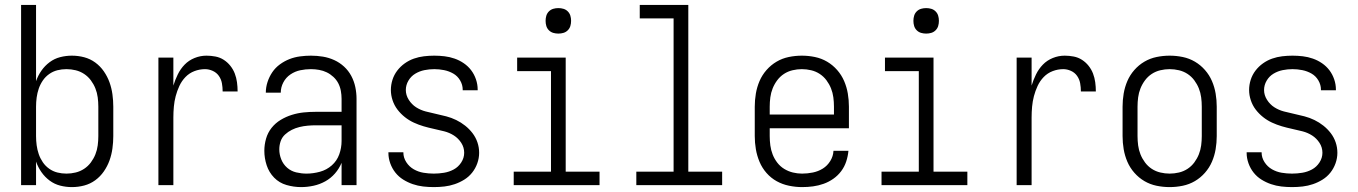

<svg xmlns="http://www.w3.org/2000/svg" viewBox="-20 -755 5540 783"><path d="M273 8Q249 8 225.5 2Q202 -4 182.5 -18.5Q163 -33 149 -53Q135 -73 127 -96V0H66V-735H127V-424Q135 -447 149 -467Q163 -487 182.5 -501.5Q202 -516 225.5 -522Q249 -528 273 -528Q299 -528 323.5 -521.5Q348 -515 368.5 -500Q389 -485 403.5 -464Q418 -443 426.5 -419.5Q435 -396 438.5 -370.5Q442 -345 442 -320V-200Q442 -175 438.5 -149.5Q435 -124 426.5 -100.5Q418 -77 403.5 -56Q389 -35 368.5 -20Q348 -5 323.5 1.5Q299 8 273 8ZM251 -47Q270 -47 288.5 -51.5Q307 -56 323 -66.5Q339 -77 350.5 -92.5Q362 -108 369 -125.5Q376 -143 378.5 -162Q381 -181 381 -200V-320Q381 -339 378.5 -358Q376 -377 369 -394.5Q362 -412 350.5 -427.5Q339 -443 323 -453.5Q307 -464 288.5 -468.5Q270 -473 251 -473Q232 -473 214 -468.5Q196 -464 180.5 -453Q165 -442 154.5 -426.5Q144 -411 138 -393.5Q132 -376 129.5 -357.5Q127 -339 127 -320V-200Q127 -181 129.5 -162.5Q132 -144 138 -126.5Q144 -109 154.5 -93.5Q165 -78 180.5 -67Q196 -56 214 -51.5Q232 -47 251 -47Z M626 0V-520H687V-406Q694 -429 705 -451.5Q716 -474 733 -491.5Q750 -509 773.5 -518.5Q797 -528 822 -528Q840 -528 858.5 -524.5Q877 -521 892.5 -511Q908 -501 919.5 -486.5Q931 -472 937.5 -455Q944 -438 946.5 -419.5Q949 -401 949 -382H888Q888 -399 885 -415.5Q882 -432 872.5 -445.5Q863 -459 847.5 -466Q832 -473 816 -473Q794 -473 773 -465Q752 -457 736.5 -441Q721 -425 711.5 -404.5Q702 -384 696.5 -363Q691 -342 689 -320Q687 -298 687 -276V0Z M1208 8Q1178 8 1148.5 -0.5Q1119 -9 1098 -30.5Q1077 -52 1067.5 -81Q1058 -110 1058 -140Q1058 -165 1065 -189.5Q1072 -214 1087.5 -233.5Q1103 -253 1124.5 -266Q1146 -279 1170 -286.5Q1194 -294 1218.5 -296.5Q1243 -299 1268 -299H1373V-352Q1373 -368 1370 -384.5Q1367 -401 1359.5 -415.5Q1352 -430 1339.5 -441.5Q1327 -453 1312.5 -460Q1298 -467 1281.5 -470Q1265 -473 1248 -473Q1226 -473 1204.5 -468.5Q1183 -464 1164.5 -451.5Q1146 -439 1135.5 -419Q1125 -399 1125 -377H1064Q1064 -399 1071 -420.5Q1078 -442 1090.5 -460.5Q1103 -479 1121.5 -492.5Q1140 -506 1160.5 -514Q1181 -522 1203.5 -525Q1226 -528 1248 -528Q1273 -528 1297 -524Q1321 -520 1343 -510Q1365 -500 1383 -483.5Q1401 -467 1412.5 -445.5Q1424 -424 1429 -400Q1434 -376 1434 -352V0H1373V-91Q1363 -67 1346 -47.5Q1329 -28 1306.5 -15.5Q1284 -3 1258.5 2.5Q1233 8 1208 8ZM1230 -47Q1257 -47 1284.5 -54.5Q1312 -62 1333 -80.5Q1354 -99 1363.5 -125.5Q1373 -152 1373 -180V-244H1268Q1252 -244 1235 -242.5Q1218 -241 1201.5 -237Q1185 -233 1170 -225.5Q1155 -218 1142.5 -206.5Q1130 -195 1124.5 -179Q1119 -163 1119 -146Q1119 -125 1127 -105Q1135 -85 1151 -71Q1167 -57 1188 -52Q1209 -47 1230 -47Z M1749 8Q1727 8 1705.5 5.5Q1684 3 1663.5 -4Q1643 -11 1624.5 -22.5Q1606 -34 1592.5 -51Q1579 -68 1571.5 -89Q1564 -110 1564 -131V-134H1625V-133Q1625 -112 1637 -93.5Q1649 -75 1667.5 -64.5Q1686 -54 1707 -50.5Q1728 -47 1749 -47Q1770 -47 1791 -50.5Q1812 -54 1830.5 -64Q1849 -74 1861 -92.5Q1873 -111 1873 -132Q1873 -154 1861 -172.5Q1849 -191 1831 -202.5Q1813 -214 1791.5 -219.5Q1770 -225 1749 -229.5Q1728 -234 1707.5 -240Q1687 -246 1667.5 -255Q1648 -264 1631 -277.5Q1614 -291 1601 -308Q1588 -325 1581 -346Q1574 -367 1574 -388Q1574 -409 1580.5 -429.5Q1587 -450 1600 -467Q1613 -484 1630.5 -496.5Q1648 -509 1668 -516Q1688 -523 1709 -525.5Q1730 -528 1751 -528Q1772 -528 1793 -525.5Q1814 -523 1834 -516Q1854 -509 1871.5 -497Q1889 -485 1901.5 -468.5Q1914 -452 1921 -431.5Q1928 -411 1928 -390V-387H1867V-389Q1867 -409 1856.5 -427Q1846 -445 1828.5 -455Q1811 -465 1791 -469Q1771 -473 1751 -473Q1731 -473 1711 -469Q1691 -465 1673.5 -454.5Q1656 -444 1645.5 -426Q1635 -408 1635 -388Q1635 -367 1647 -348Q1659 -329 1677 -317.5Q1695 -306 1716 -300.5Q1737 -295 1758 -290.5Q1779 -286 1800 -280.5Q1821 -275 1840.5 -265.5Q1860 -256 1877 -242.5Q1894 -229 1907 -212Q1920 -195 1927 -174.5Q1934 -154 1934 -132Q1934 -110 1926.5 -89Q1919 -68 1905.5 -51Q1892 -34 1873.5 -22.5Q1855 -11 1834.5 -4Q1814 3 1792.5 5.5Q1771 8 1749 8Z M2075 0V-55H2227V-465H2089V-520H2287V-55H2425V0ZM2257 -618Q2246 -618 2236 -621Q2226 -624 2218.5 -631.5Q2211 -639 2208 -649Q2205 -659 2205 -670Q2205 -681 2208 -691Q2211 -701 2218.5 -708.5Q2226 -716 2236 -719Q2246 -722 2257 -722Q2268 -722 2278 -719Q2288 -716 2295.5 -708.5Q2303 -701 2306 -691Q2309 -681 2309 -670Q2309 -659 2306 -649Q2303 -639 2295.5 -631.5Q2288 -624 2278 -621Q2268 -618 2257 -618Z M2575 0V-55H2727V-680H2589V-735H2787V-55H2925V0Z M3251 8Q3225 8 3198 2.5Q3171 -3 3147.5 -16Q3124 -29 3106 -49.5Q3088 -70 3077.5 -95Q3067 -120 3062.5 -146.5Q3058 -173 3058 -200V-320Q3058 -347 3062.5 -373.5Q3067 -400 3077.5 -424.5Q3088 -449 3106 -469.5Q3124 -490 3147 -503.5Q3170 -517 3196.5 -522.5Q3223 -528 3250 -528Q3277 -528 3303.5 -522.5Q3330 -517 3353 -503.5Q3376 -490 3394 -469.5Q3412 -449 3422.5 -424.5Q3433 -400 3437.5 -373.5Q3442 -347 3442 -320V-232H3119V-200Q3119 -181 3121.5 -162Q3124 -143 3131 -125Q3138 -107 3150 -91.5Q3162 -76 3178.5 -66Q3195 -56 3213.5 -51.5Q3232 -47 3251 -47Q3273 -47 3295 -51.5Q3317 -56 3335.5 -67.5Q3354 -79 3366 -98.5Q3378 -118 3379 -140H3440Q3438 -118 3431 -96.5Q3424 -75 3410.5 -57Q3397 -39 3378.5 -26Q3360 -13 3339 -5.5Q3318 2 3296 5Q3274 8 3251 8ZM3119 -288H3381V-320Q3381 -339 3378.5 -358Q3376 -377 3369 -394.5Q3362 -412 3350.5 -427.5Q3339 -443 3323 -453.5Q3307 -464 3288 -468.5Q3269 -473 3250 -473Q3231 -473 3212 -468.5Q3193 -464 3177 -453.5Q3161 -443 3149.5 -427.5Q3138 -412 3131 -394.5Q3124 -377 3121.5 -358Q3119 -339 3119 -320Z M3575 0V-55H3727V-465H3589V-520H3787V-55H3925V0ZM3757 -618Q3746 -618 3736 -621Q3726 -624 3718.5 -631.5Q3711 -639 3708 -649Q3705 -659 3705 -670Q3705 -681 3708 -691Q3711 -701 3718.5 -708.5Q3726 -716 3736 -719Q3746 -722 3757 -722Q3768 -722 3778 -719Q3788 -716 3795.5 -708.5Q3803 -701 3806 -691Q3809 -681 3809 -670Q3809 -659 3806 -649Q3803 -639 3795.5 -631.5Q3788 -624 3778 -621Q3768 -618 3757 -618Z M4126 0V-520H4187V-406Q4194 -429 4205 -451.5Q4216 -474 4233 -491.5Q4250 -509 4273.5 -518.5Q4297 -528 4322 -528Q4340 -528 4358.5 -524.5Q4377 -521 4392.5 -511Q4408 -501 4419.5 -486.5Q4431 -472 4437.5 -455Q4444 -438 4446.5 -419.5Q4449 -401 4449 -382H4388Q4388 -399 4385 -415.5Q4382 -432 4372.5 -445.5Q4363 -459 4347.5 -466Q4332 -473 4316 -473Q4294 -473 4273 -465Q4252 -457 4236.5 -441Q4221 -425 4211.5 -404.5Q4202 -384 4196.5 -363Q4191 -342 4189 -320Q4187 -298 4187 -276V0Z M4750 8Q4723 8 4696.5 2.5Q4670 -3 4647 -16.5Q4624 -30 4606 -50.5Q4588 -71 4577.5 -95.5Q4567 -120 4562.5 -146.5Q4558 -173 4558 -200V-320Q4558 -347 4562.5 -373.5Q4567 -400 4577.5 -424.5Q4588 -449 4606 -469.5Q4624 -490 4647 -503.5Q4670 -517 4696.5 -522.5Q4723 -528 4750 -528Q4777 -528 4803.5 -522.5Q4830 -517 4853 -503.5Q4876 -490 4894 -469.5Q4912 -449 4922.5 -424.5Q4933 -400 4937.5 -373.5Q4942 -347 4942 -320V-200Q4942 -173 4937.5 -146.5Q4933 -120 4922.5 -95.5Q4912 -71 4894 -50.5Q4876 -30 4853 -16.5Q4830 -3 4803.5 2.5Q4777 8 4750 8ZM4750 -47Q4769 -47 4788 -51.5Q4807 -56 4823 -66.5Q4839 -77 4850.5 -92.5Q4862 -108 4869 -125.5Q4876 -143 4878.5 -162Q4881 -181 4881 -200V-320Q4881 -339 4878.5 -358Q4876 -377 4869 -394.5Q4862 -412 4850.5 -427.5Q4839 -443 4823 -453.5Q4807 -464 4788 -468.5Q4769 -473 4750 -473Q4731 -473 4712 -468.5Q4693 -464 4677 -453.5Q4661 -443 4649.5 -427.5Q4638 -412 4631 -394.5Q4624 -377 4621.5 -358Q4619 -339 4619 -320V-200Q4619 -181 4621.5 -162Q4624 -143 4631 -125.5Q4638 -108 4649.5 -92.5Q4661 -77 4677 -66.5Q4693 -56 4712 -51.5Q4731 -47 4750 -47Z M5249 8Q5227 8 5205.5 5.5Q5184 3 5163.5 -4Q5143 -11 5124.5 -22.5Q5106 -34 5092.5 -51Q5079 -68 5071.5 -89Q5064 -110 5064 -131V-134H5125V-133Q5125 -112 5137 -93.5Q5149 -75 5167.5 -64.5Q5186 -54 5207 -50.5Q5228 -47 5249 -47Q5270 -47 5291 -50.5Q5312 -54 5330.5 -64Q5349 -74 5361 -92.5Q5373 -111 5373 -132Q5373 -154 5361 -172.5Q5349 -191 5331 -202.5Q5313 -214 5291.5 -219.5Q5270 -225 5249 -229.5Q5228 -234 5207.5 -240Q5187 -246 5167.5 -255Q5148 -264 5131 -277.5Q5114 -291 5101 -308Q5088 -325 5081 -346Q5074 -367 5074 -388Q5074 -409 5080.5 -429.5Q5087 -450 5100 -467Q5113 -484 5130.5 -496.5Q5148 -509 5168 -516Q5188 -523 5209 -525.5Q5230 -528 5251 -528Q5272 -528 5293 -525.5Q5314 -523 5334 -516Q5354 -509 5371.5 -497Q5389 -485 5401.5 -468.5Q5414 -452 5421 -431.5Q5428 -411 5428 -390V-387H5367V-389Q5367 -409 5356.5 -427Q5346 -445 5328.5 -455Q5311 -465 5291 -469Q5271 -473 5251 -473Q5231 -473 5211 -469Q5191 -465 5173.5 -454.5Q5156 -444 5145.5 -426Q5135 -408 5135 -388Q5135 -367 5147 -348Q5159 -329 5177 -317.5Q5195 -306 5216 -300.5Q5237 -295 5258 -290.5Q5279 -286 5300 -280.5Q5321 -275 5340.5 -265.5Q5360 -256 5377 -242.5Q5394 -229 5407 -212Q5420 -195 5427 -174.5Q5434 -154 5434 -132Q5434 -110 5426.5 -89Q5419 -68 5405.5 -51Q5392 -34 5373.5 -22.5Q5355 -11 5334.5 -4Q5314 3 5292.5 5.5Q5271 8 5249 8Z"/></svg>

Font: Iosevka Custom Light
Style: Regular
Weight: 300
Monospace: yes
Designer: Belleve Invis
Foundry: Belleve Invis
Version: Version 27.3.5